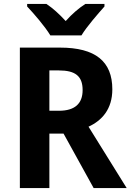

<svg xmlns="http://www.w3.org/2000/svg" viewBox="-20 -956 664 976"><path d="M511 -936H414C381 -915 346 -885 314 -849C281 -885 249 -914 216 -936H118V-923C153 -886 209 -821 236 -776H394C421 -821 479 -887 511 -923ZM285 -714H81V0H231V-277H303L456 0H624L430 -312C498 -343 551 -401 551 -502C551 -644 465 -714 285 -714ZM279 -598C362 -598 400 -570 400 -498C400 -429 360 -393 280 -393H231V-598Z"/></svg>

Font: Noto Sans Display
Style: Bold
Weight: 700
Designer: Monotype Design Team
Foundry: Monotype Imaging Inc.
Version: Version 1.900